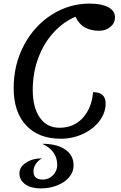

<svg xmlns="http://www.w3.org/2000/svg" viewBox="-20 -746 671 1067"><path d="M56 -256Q56 -387 113 -494.5Q170 -602 267 -664Q364 -726 478 -726Q544 -726 581.5 -706Q619 -686 619 -649Q619 -618 593.5 -596.5Q568 -575 530 -575Q488 -575 454.5 -592Q421 -609 399 -653Q330 -623 276.5 -564Q223 -505 192.5 -423Q162 -341 162 -247Q162 -148 201.5 -92Q241 -36 311 -36Q391 -36 441 -92Q491 -148 497 -234Q567 -234 567 -171Q567 -119 533 -74Q499 -29 441.5 -2Q384 25 318 25Q195 25 125.5 -49Q56 -123 56 -256ZM88 217Q88 182 124.5 158Q161 134 214 134Q192 145 179 165Q166 185 166 206Q166 252 217 252Q251 252 274.5 228Q298 204 298 171Q298 91 214 53Q296 53 342.5 85Q389 117 389 173Q389 209 365 238Q341 267 299 284Q257 301 206 301Q152 301 120 278Q88 255 88 217Z"/></svg>

Font: Lemonada Light
Style: Regular
Weight: 300
Designer: Mohamed Gaber (Arabic) Eduardo Tunni (Latin)
Foundry: Kief Type Foundry
Version: Version 3.006